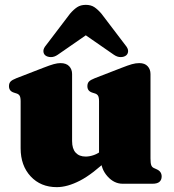

<svg xmlns="http://www.w3.org/2000/svg" viewBox="-20 -757 715 791"><path d="M395.5 -102.5V-109H388V-340Q388 -356 383.8 -362.8Q379.5 -369.5 371 -372L360 -375.5Q349.5 -379 344.8 -385.5Q340 -392 340 -402Q340 -414 346.5 -421Q353 -428 371 -435L482 -478Q507.5 -488 523.2 -492.5Q539 -497 554 -497Q576.5 -497 588.2 -484.2Q600 -471.5 600 -452V-105Q600 -85 603 -76.8Q606 -68.5 613.5 -65L624.5 -60Q636 -55 641 -47.5Q646 -40 646 -30Q646 -16 637 -8Q628 0 608 0H485.5Q450 0 422.8 -30.5Q395.5 -61 395.5 -102.5ZM65 -146V-340Q65 -356 60.8 -362.8Q56.5 -369.5 48 -372L37 -375.5Q26.5 -379 21.8 -385.5Q17 -392 17 -402Q17 -414 23.5 -421Q30 -428 48 -435L159 -478Q186 -488.5 201.5 -492.8Q217 -497 229 -497Q253 -497 265 -484.2Q277 -471.5 277 -452V-176Q277 -144 291.8 -128Q306.5 -112 333 -112Q349.5 -112 367.5 -118.5Q385.5 -125 399.5 -137.5L417 -153L447 -121L432 -107Q361.5 -39.5 309.5 -12.8Q257.5 14 214 14Q147.5 14 106.2 -30.5Q65 -75 65 -146ZM382.5 -645.5H284.5L449 -531.5Q463.5 -521.5 477.5 -521.8Q491.5 -522 500 -529Q507.5 -535.5 507.8 -546.5Q508 -557.5 496.5 -571L398 -700.5Q383 -718 368.8 -727.5Q354.5 -737 333.5 -737Q312.5 -737 298 -727.5Q283.5 -718 268.5 -700.5L170 -571Q158.5 -557.5 158.8 -546.5Q159 -535.5 166.5 -529Q175.5 -522 189.5 -521.8Q203.5 -521.5 218 -531.5Z"/></svg>

Font: Fraunces
Style: Regular
Weight: 900
Version: Version 1.000;[b76b70a41]